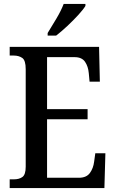

<svg xmlns="http://www.w3.org/2000/svg" viewBox="-20 -951 586 971"><path d="M29 0V-44H50Q77 -44 93.5 -56Q110 -68 110 -108V-601Q110 -646 92.5 -658Q75 -670 50 -670H29V-714H481L485 -538H433L429 -581Q426 -615 410 -638.5Q394 -662 357 -662H218V-399H423V-348H218V-52H379Q417 -52 434.5 -76Q452 -100 456 -133L462 -176H513L508 0ZM221 -784Q242 -818 265.5 -857.5Q289 -897 302 -931H412V-921Q402 -904 376.5 -876Q351 -848 320.5 -819.5Q290 -791 264 -771H221Z"/></svg>

Font: Noto Serif Armenian Condensed Medium
Style: Regular
Weight: 500
Width: 3
Designer: Monotype Design Team
Foundry: Monotype Imaging Inc.
Version: Version 2.008; ttfautohint (v1.8.4.7-5d5b)